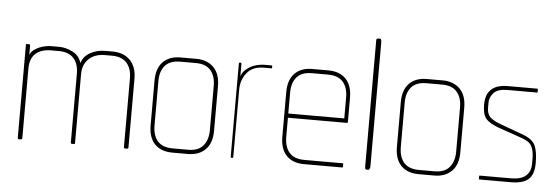

<svg xmlns="http://www.w3.org/2000/svg" viewBox="-36 -498 1724 591"><g transform="rotate(5 826.0 -202.5)"><path d="M371 0H364Q361 0 361 -4V-216Q361 -247 345.5 -264Q330 -281 300 -281H278Q247 -281 228.5 -263.5Q210 -246 210 -216V-4Q210 0 208 0H200Q197 0 197 -4V-216Q197 -247 181.5 -264Q166 -281 136 -281H112Q81 -281 64 -265.5Q47 -250 47 -219V-4Q47 0 43 0H36Q33 0 33 -4V-291Q33 -294 36 -294H43Q46 -294 46 -289V-261Q50 -271 58 -277Q66 -283 76 -287Q86 -291 95.5 -292.5Q105 -294 111 -294H136Q156 -294 177 -283.5Q198 -273 205 -250Q208 -261 215.5 -269.5Q223 -278 233.5 -283.5Q244 -289 255.5 -291.5Q267 -294 278 -294H300Q335 -294 355 -273.5Q375 -253 375 -216V-4Q375 0 371 0Z M559 0H511Q476 0 456.5 -20Q437 -40 437 -78V-216Q437 -254 456.5 -274Q476 -294 511 -294H559Q593 -294 613 -274Q633 -254 633 -216V-78Q633 -40 613 -20Q593 0 559 0ZM620 -216Q620 -246 605 -263.5Q590 -281 559 -281H511Q479 -281 464 -263.5Q449 -246 449 -216V-79Q449 -48 464 -30.5Q479 -13 511 -13H559Q590 -13 605 -31Q620 -49 620 -79Z M793 -285H769Q734 -285 716.5 -263Q699 -241 699 -211V-4Q699 0 696 0H693Q691 0 691 -4V-291Q691 -294 693 -294H697Q699 -294 699 -291V-252Q703 -265 713 -273.5Q723 -282 733.5 -286.5Q744 -291 754 -292.5Q764 -294 770 -294H793Q794 -294 794 -291V-288V-286Q793 -285 793 -285Z M1039 -138H856V-79Q856 -48 871 -30.5Q886 -13 918 -13H1035Q1038 -13 1038 -10V-3Q1038 0 1035 0H918Q883 0 863.5 -20Q844 -40 844 -78V-216Q844 -254 863.5 -274Q883 -294 918 -294H967Q1002 -294 1021.5 -274Q1041 -254 1041 -216V-143Q1041 -138 1039 -138ZM1029 -216Q1029 -246 1014 -263.5Q999 -281 967 -281H918Q886 -281 871 -263.5Q856 -246 856 -216V-151H1029Z M1117 0H1111Q1107 0 1106.5 -4.5Q1106 -9 1106 -10V-391Q1106 -393 1106 -399Q1106 -405 1111 -405H1117Q1121 -405 1121.5 -399.5Q1122 -394 1122 -392V-10Q1122 -7 1121 -5Q1119 0 1117 0Z M1320 0H1272Q1237 0 1217.5 -20Q1198 -40 1198 -78V-216Q1198 -254 1217.5 -274Q1237 -294 1272 -294H1320Q1354 -294 1374 -274Q1394 -254 1394 -216V-78Q1394 -40 1374 -20Q1354 0 1320 0ZM1381 -216Q1381 -246 1366 -263.5Q1351 -281 1320 -281H1272Q1240 -281 1225 -263.5Q1210 -246 1210 -216V-79Q1210 -48 1225 -30.5Q1240 -13 1272 -13H1320Q1351 -13 1366 -31Q1381 -49 1381 -79Z M1556 0H1459Q1458 0 1458 -3V-9Q1458 -12 1459 -12H1556Q1588 -12 1602.5 -25.5Q1617 -39 1617 -62V-79Q1617 -101 1610 -115.5Q1603 -130 1580 -138L1505 -164Q1475 -175 1464.5 -188.5Q1454 -202 1454 -231Q1454 -294 1522 -294H1613Q1615 -294 1615 -291V-285Q1615 -282 1613 -282H1522Q1492 -282 1479.5 -268.5Q1467 -255 1467 -238V-223Q1467 -203 1477 -193.5Q1487 -184 1508 -176L1582 -149Q1611 -138 1619.5 -119.5Q1628 -101 1628 -66Q1628 -30 1611 -15Q1594 0 1556 0Z"/></g></svg>

Font: Chathura Thin
Style: Regular
Weight: 250
Designer: Appaji Ambarisha Darbha
Foundry: Aditya Fonts
Version: Version 1.002 2016